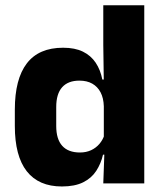

<svg xmlns="http://www.w3.org/2000/svg" viewBox="-20 -680 606 712"><path d="M209.5 11.5Q123.5 11.5 79.2 -45Q35 -101.5 35 -213V-273.5Q35 -387 79.5 -445Q124 -503 214 -503Q258 -503 287.5 -488.5Q317 -474 334.8 -447.5Q352.5 -421 359.5 -385H401L365 -286Q364 -316.5 353 -337.5Q342 -358.5 322.2 -369.8Q302.5 -381 274.5 -381Q232.5 -381 210.5 -356.5Q188.5 -332 188.5 -283V-212.5Q188.5 -164 210.8 -139.2Q233 -114.5 276.5 -114.5Q299.5 -114.5 317.8 -123Q336 -131.5 348.8 -146.5Q361.5 -161.5 367.5 -180.5L405 -106.5H362Q354.5 -73.5 337 -46.5Q319.5 -19.5 288.5 -4Q257.5 11.5 209.5 11.5ZM363 0 367.5 -124.5 365 -150.5V-349.5V-371L363 -513.5V-660.5H515V0Z"/></svg>

Font: Anek Tamil Medium
Style: Bold
Weight: 700
Version: Version 1.003